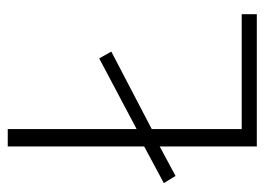

<svg xmlns="http://www.w3.org/2000/svg" viewBox="-116 -584 699 508"><g transform="rotate(-90 234.0 -329.5)"><path d="M23 -215 4 -246 101 -298V-659H147V-318L334 -417L352 -385L147 -278V-40H451V0H101V-257Z"/></g></svg>

Font: Toshiba Sans Light
Style: Regular
Weight: 300
Designer: Paul D. Hunt
Foundry: Toshiba Corporation
Version: Version 2.020;PS 2.0;hotconv 1.0.86;makeotf.lib2.5.63406